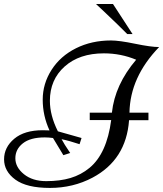

<svg xmlns="http://www.w3.org/2000/svg" viewBox="-37 -902 798 939"><path d="M741.2 -671.9Q599.1 -524.9 596.2 -351.1H689V-314H594.2Q580.1 -120.6 415.5 -33.2Q320.3 17.1 207 17.1Q93.8 17.1 38.3 -23.4Q-17.1 -64 -17.1 -122.8Q-17.1 -181.6 32.7 -223.4Q82.5 -265.1 171.9 -265.1Q192.9 -265.1 205.1 -264.2Q171.9 -336.4 171.9 -414.6Q171.9 -492.7 215.1 -560.3Q258.3 -627.9 334.7 -666Q411.1 -704.1 505.9 -704.1Q545.9 -704.1 623.8 -688Q701.7 -671.9 741.2 -671.9ZM510.3 -351.1Q524.9 -487.8 628.9 -609.9Q554.2 -641.1 471.2 -641.1Q351.1 -641.1 279.1 -576.7Q207 -512.2 207 -409.2Q207 -337.4 246.1 -259.8L361.8 -227.1L352.1 -196.8Q300.8 -213.9 264.2 -221.2Q274.9 -200.2 306.2 -153.8L272.9 -143.1L222.2 -227.1Q200.7 -230 182.1 -230Q111.3 -230 74.7 -200.9Q38.1 -171.9 38.1 -127.9Q38.1 -84 80.1 -50Q122.1 -16.1 189.2 -16.1Q256.3 -16.1 307.9 -31.5Q359.4 -46.9 400.9 -81.1Q485.4 -150.9 506.8 -314.9H401.9V-351.1ZM611.3 -735.4H585.4Q548.8 -772.9 461.9 -855L432.6 -882.3H515.6Q519.5 -876.5 611.3 -735.4Z"/></svg>

Font: Niconne
Style: Regular
Weight: 400
Designer: Vernon Adams
Foundry: Vernon Adams
Version: Version 1.002